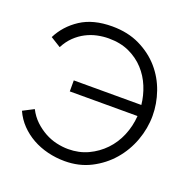

<svg xmlns="http://www.w3.org/2000/svg" viewBox="-128 -838 955 967"><g transform="rotate(20 350.0 -354.0)"><path d="M318 6Q271 6 226.5 -5Q182 -16 144.5 -37Q107 -58 77.5 -88.5Q48 -119 30 -159L88 -189Q106 -154 132 -129.5Q158 -105 188 -88.5Q218 -72 250.5 -64.5Q283 -57 314 -57Q372 -57 420 -79.5Q468 -102 504 -139.5Q540 -177 561 -227Q582 -277 586 -333H223V-392H585Q580 -441 561 -487.5Q542 -534 508.5 -570.5Q475 -607 427.5 -629Q380 -651 317 -651Q287 -651 256 -644.5Q225 -638 196 -623Q167 -608 142 -584Q117 -560 99 -525L44 -559Q78 -627 144.5 -670.5Q211 -714 313 -714Q397 -714 461.5 -682.5Q526 -651 569.5 -601Q613 -551 635 -487.5Q657 -424 657 -360Q657 -292 633 -226.5Q609 -161 564.5 -109.5Q520 -58 457.5 -26Q395 6 318 6Z"/></g></svg>

Font: Oxford Sans
Style: Regular
Weight: 400
Designer: Matt McInerney, Pablo Impallari, Rodrigo Fuenzalida
Foundry: Matt McInerney, Pablo Impallari, Rodrigo Fuenzalida
Version: Version 3.000g; ttfautohint (v1.5) -l 8 -r 28 -G 28 -x 14 -D